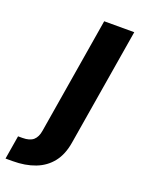

<svg xmlns="http://www.w3.org/2000/svg" viewBox="-246 -608 656 879"><g transform="rotate(20 82.0 -168.5)"><path d="M105 -541H251.5L156.7 30.8Q147 91.3 116.9 129.4Q86.9 167.5 39.3 185.8Q-8.3 204.1 -70.3 204.1H-104.5L-85.4 88.9H-64Q-28.8 88.9 -11.2 73.5Q6.3 58.1 11.2 26.4Z"/></g></svg>

Font: Inter 17pt
Style: Bold Italic
Weight: 700
Italic angle: -9.3988°
Version: Version 4.001;git-66647c0bb